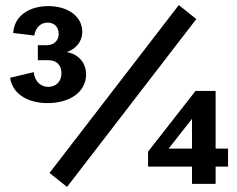

<svg xmlns="http://www.w3.org/2000/svg" viewBox="-20 -722 935 756"><path d="M167 -316C254 -316 319 -359 319 -429C319 -473 291 -508 243 -517C281 -530 304 -560 304 -597C304 -656 249 -698 170 -698C97 -698 36 -661 32 -592L115 -582C120 -615 142 -633 167 -633C194 -633 211 -616 211 -588C211 -562 192 -544 164 -544H129V-485H171C203 -485 222 -465 222 -434C222 -402 202 -380 170 -380C139 -380 116 -403 113 -438L20 -416C27 -357 84 -316 167 -316ZM244 14 753 -647 684 -702 175 -41ZM736 2H829V-66H878V-137H829V-364H750L563 -125V-66H736ZM644 -137 736 -254V-137Z"/></svg>

Font: Ronzino Medium
Style: Regular
Weight: 500
Designer: Nunzio Mazzaferro
Foundry: Collletttivo
Version: Version 1.000;Glyphs 3.3 (3337)